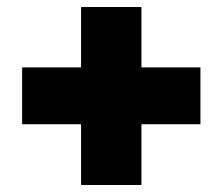

<svg xmlns="http://www.w3.org/2000/svg" viewBox="-20 -632 634 547"><path d="M383 -612H211V-440H43V-278H211V-105H383V-278H551V-440H383Z"/></svg>

Font: Glow Sans SC Normal Heavy
Style: Regular
Weight: 900
Designer: Ryoko NISHIZUKA (kana, bopomofo & ideographs); Paul D. Hunt (Latin, Greek & Cyrillic); Sandoll Communications, Soo-young
Version: Version 0.93